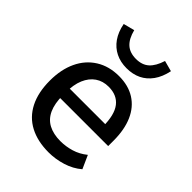

<svg xmlns="http://www.w3.org/2000/svg" viewBox="-206 -823 943 943"><g transform="rotate(45 265.5 -352.0)"><path d="M297 9Q220 9 165 -20Q110 -49 81 -106Q52 -163 52 -245Q52 -322 79 -379.5Q106 -437 157 -469Q208 -501 277 -501Q342 -501 388 -472Q434 -443 458 -388.5Q482 -334 482 -257V-220H131V-286H412L396 -269Q396 -351 366 -389.5Q336 -428 278 -428Q238 -428 209 -408Q180 -388 164 -350.5Q148 -313 148 -256V-240Q148 -182 165 -144.5Q182 -107 216 -89Q250 -71 299 -71Q336 -71 373 -82Q410 -93 442 -119L473 -50Q438 -20 391 -5.5Q344 9 297 9ZM275 -554Q233 -554 199.5 -570.5Q166 -587 143.5 -619Q121 -651 112 -698L170 -713Q182 -665 207.5 -642Q233 -619 276 -619Q318 -619 343.5 -642Q369 -665 384 -713L440 -698Q430 -650 407 -618Q384 -586 351 -570Q318 -554 275 -554Z"/></g></svg>

Font: Nunito Sans 10pt SemiCondensed SemiBold
Style: Regular
Weight: 600
Width: 4
Designer: Vernon Adams
Foundry: Vernon Adams
Version: Version 3.101;gftools[0.9.27]